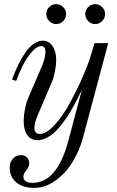

<svg xmlns="http://www.w3.org/2000/svg" viewBox="-20 -664 562 926"><path d="M502 -456.1 379.9 1Q362.3 65.4 328.6 119.4Q294.9 173.3 246.1 207.8Q197.3 242.2 144 242.2Q90.3 242.2 58.6 215.8Q26.9 189.5 26.9 144Q26.9 117.2 43 100.6Q59.1 84 81.1 84Q99.1 84 110.1 95.7Q121.1 107.4 121.1 124Q121.1 139.6 106.9 157.2Q92.8 174.8 92.8 186Q92.8 217.8 136.2 217.8Q196.8 217.8 240 166.5Q283.2 115.2 311 9.8L375 -231Q364.3 -209 356.9 -193.8Q349.6 -178.7 334.2 -151.1Q318.8 -123.5 306.2 -104Q293.5 -84.5 274.9 -60.8Q256.3 -37.1 239.5 -22.5Q222.7 -7.8 202.1 2.2Q181.6 12.2 162.1 12.2Q129.9 12.2 112.1 -11.7Q94.2 -35.6 94.2 -80.1Q94.2 -106 100.1 -136.5Q106 -167 113.8 -186L183.1 -347.2Q199.2 -386.7 199.2 -413.1Q199.2 -441.9 179.2 -441.9Q157.7 -441.9 133.1 -413.3Q108.4 -384.8 90.3 -348.9Q72.3 -313 58.1 -273.9L38.1 -279.8Q51.8 -317.9 67.1 -349.9Q82.5 -381.8 101.3 -409.2Q120.1 -436.5 141.8 -452.1Q163.6 -467.8 186 -467.8Q215.8 -467.8 233.4 -441.9Q251 -416 251 -375Q251 -350.6 245.1 -320.1Q239.3 -289.6 231 -270L162.1 -108.9Q146 -69.3 146 -48.8Q146 -18.1 171.9 -18.1Q204.1 -18.1 243.9 -61.8Q283.7 -105.5 317.6 -168.2Q351.6 -231 377.4 -290Q403.3 -349.1 416 -390.1L436 -456.1ZM405.3 -629.9Q419.4 -644 439 -644Q458.5 -644 472.7 -629.9Q486.8 -615.7 486.8 -596.2Q486.8 -576.7 472.7 -562.3Q458.5 -547.9 439 -547.9Q419.4 -547.9 405.3 -562.3Q391.1 -576.7 391.1 -596.2Q391.1 -615.7 405.3 -629.9ZM217.3 -629.9Q231.4 -644 251 -644Q270.5 -644 284.7 -629.9Q298.8 -615.7 298.8 -596.2Q298.8 -576.7 284.7 -562.3Q270.5 -547.9 251 -547.9Q231.4 -547.9 217.3 -562.3Q203.1 -576.7 203.1 -596.2Q203.1 -615.7 217.3 -629.9Z"/></svg>

Font: Flanker Steampunk
Style: Italic
Weight: 400
Italic angle: -12°
Designer: Alexey Kryukov, Leonardo Di Lena
Foundry: Alexey Kryukov, Leonardo Di Lena
Version: 1.210